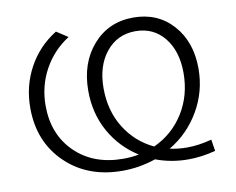

<svg xmlns="http://www.w3.org/2000/svg" viewBox="-78 -808 1127 917"><g transform="rotate(-10 486.0 -349.5)"><path d="M897 -11Q830 7 764 7Q682 7 607 -21Q528 6 446 6Q277 6 170 -98Q63 -202 63 -366Q63 -472 111.5 -561Q160 -650 247 -704L302 -668Q224 -618 180.5 -538Q137 -458 137 -364Q137 -224 226 -137Q315 -50 459 -50Q500 -50 535 -57Q449 -111 399.5 -199.5Q350 -288 350 -398Q350 -533 426 -619.5Q502 -706 622 -706Q740 -706 813.5 -624Q887 -542 887 -412Q887 -302 832.5 -208Q778 -114 685 -59Q724 -50 768 -50Q825 -50 888 -67ZM424 -398Q424 -288 475.5 -205.5Q527 -123 614 -82Q706 -124 759.5 -209.5Q813 -295 813 -404Q813 -510 760.5 -575Q708 -640 621 -640Q533 -640 478.5 -573Q424 -506 424 -398Z"/></g></svg>

Font: mBank
Style: Regular
Weight: 400
Designer: Julieta Ulanovsky
Foundry: Julieta Ulanovsky
Version: Version 7.200;PS 007.200;hotconv 1.0.88;makeotf.lib2.5.64775